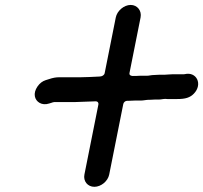

<svg xmlns="http://www.w3.org/2000/svg" viewBox="-20 -646 804 759"><path d="M568.2 -251.5H572.5C577.5 -252 585.8 -252.5 592.4 -252.5H608.4C618.3 -252.5 630.1 -256.6 641.2 -254.5H680.8C712.5 -254.5 731.2 -259.9 746.6 -276C782.3 -313.4 756.9 -363.9 710.5 -352.9C709.7 -352.7 708.4 -352.5 707.4 -352.5H663.4C650 -352.5 639.5 -350.5 630 -350.5H609C602.3 -350.5 595.4 -349.5 588.8 -349.5C578.4 -349.5 569.1 -346.5 560.2 -346.5H532.2C515.5 -346.5 488.5 -340.4 492 -358L535.7 -577C541 -603.4 522.9 -626.5 496.6 -626.5C470.2 -626.5 443 -603.4 437.7 -577L393.8 -357C392.1 -348.6 383.8 -343.9 374.1 -343.5C348 -342.4 320.1 -340.5 295 -340.5H212C201 -340.5 188.6 -338.3 173.6 -333.2L160.7 -329.2C147.8 -325 137.4 -317.2 128.4 -304.4C109 -276.6 116.7 -250.3 136.7 -239.2C146.8 -233.6 159.7 -232.1 174.2 -236.8L185.2 -240.2C185.2 -240.2 190.7 -242.5 194.4 -242.5H275.4C297 -242.5 338.3 -245.5 359 -245.5C365.8 -245.5 370.4 -239.8 369 -233L313.7 44C308.5 70.2 326.4 92.5 353 92.5C379.6 92.5 406.5 70.2 411.7 44L467.4 -235C468.8 -241.8 475.6 -247.5 482.4 -247.5H487.9C495.2 -248.1 504.6 -248.5 512.6 -248.5H536.6C547.4 -248.5 558.1 -251.5 568.2 -251.5Z"/></svg>

Font: Smoothie
Style: LightIt
Weight: 400
Foundry: Cannot Into Space Fonts
Version: Version 0.8